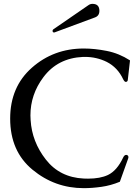

<svg xmlns="http://www.w3.org/2000/svg" viewBox="-20 -957 724 995"><path d="M264.2 -789.6Q262.2 -788.6 260.7 -788.6Q252.4 -788.6 252.4 -797.4Q252.4 -801.3 255.9 -804.7L439 -930.7Q448.2 -937 459 -937Q495.1 -937 495.1 -900.9Q495.1 -875 472.2 -866.7ZM414.1 18.1Q264.2 18.1 148.4 -77.6Q32.7 -173.3 32.7 -342.3Q32.7 -506.8 145.3 -606.2Q257.8 -705.6 414.1 -705.6Q470.2 -705.6 533.4 -693.1Q596.7 -680.7 653.8 -644L642.1 -541.5Q640.1 -532.7 632.3 -532.7H630.9Q625 -533.2 618.2 -546.4Q589.8 -607.4 533.2 -636.2Q480.5 -662.1 420.9 -662.1H410.6Q278.8 -656.2 204.6 -556.6Q137.7 -467.3 137.7 -358.9Q137.7 -346.7 138.7 -334.5Q145.5 -222.2 217.8 -129.9Q290 -37.6 414.1 -31.7Q425.8 -31.2 436.5 -31.2Q499 -31.2 539.6 -50.3Q586.4 -72.8 618.2 -140.6Q624.5 -154.3 633.8 -154.3Q635.7 -154.3 637.7 -153.8Q645.5 -150.9 645.5 -142.6Q645.5 -138.7 643.6 -133.8L601.1 -15.1Q554.2 4.4 505.9 11.2Q457.5 18.1 414.1 18.1Z"/></svg>

Font: Caudex
Style: Regular
Weight: 400
Version: Version 1.01